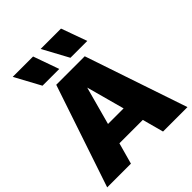

<svg xmlns="http://www.w3.org/2000/svg" viewBox="-242 -1024 1167 1167"><g transform="rotate(-45 342.0 -440.5)"><path d="M687 0H477L440 -137H239L201 0H-3L219 -660H464ZM273 -269H407L340 -515ZM241 -881 300 -715H156L66 -881ZM481 -881 541 -715H396L306 -881Z"/></g></svg>

Font: Work Sans ExtraBold
Style: Regular
Weight: 800
Designer: Wei Huang
Foundry: Wei Huang
Version: Version 2.012; ttfautohint (v1.8.3)